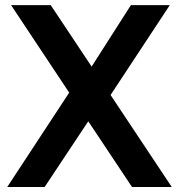

<svg xmlns="http://www.w3.org/2000/svg" viewBox="-20 -731 704 752"><path d="M8.3 1.5 251 -368.2 23.4 -710.9H178.7L338.9 -470.2L492.7 -710.9H645L413.1 -358.9L652.8 1.5H497.1L325.7 -255.9L154.8 1.5Z"/></svg>

Font: Comme SemiBold
Style: Regular
Weight: 600
Version: Version 1.000;gftools[0.9.27]